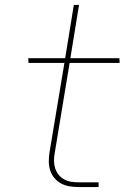

<svg xmlns="http://www.w3.org/2000/svg" viewBox="-20 -755 540 775"><path d="M378 0H298Q279 0 260.5 -3Q242 -6 226.5 -14.5Q211 -23 199.5 -36.5Q188 -50 182.5 -67.5Q177 -85 177 -103.5Q177 -122 180 -141L240 -501H95L94 -520H243L278 -735H299L264 -520H462L463 -501H261L201 -138Q198 -122 198 -106.5Q198 -91 202.5 -76.5Q207 -62 216 -50.5Q225 -39 238 -31.5Q251 -24 266.5 -21.5Q282 -19 298 -19H378Z"/></svg>

Font: Iosevka Aile Thin Oblique
Style: Regular
Weight: 100
Italic angle: -9°
Designer: Belleve Invis
Foundry: Belleve Invis
Version: Version 31.1.0; ttfautohint (v1.8.4)